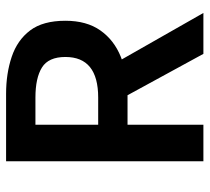

<svg xmlns="http://www.w3.org/2000/svg" viewBox="-48 -624 672 615"><g transform="rotate(-90 287.5 -316.0)"><path d="M79 0V-632H295Q360 -632 413.5 -614Q467 -596 498 -555Q529 -514 529 -442Q529 -374 498 -330Q467 -286 413.5 -264.5Q360 -243 295 -243H196V0ZM196 -337H283Q413 -337 413 -442Q413 -496 379.5 -517Q346 -538 283 -538H196ZM423 0 273 -275 357 -346 554 0Z"/></g></svg>

Font: Narnoor SemiBold
Style: Regular
Weight: 600
Designer: S. Sridhar Murthy
Foundry: SIL International
Version: Version 3.000